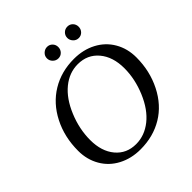

<svg xmlns="http://www.w3.org/2000/svg" viewBox="-219 -989 1160 1160"><g transform="rotate(-45 361.0 -409.0)"><path d="M601.1 -406.2Q601.1 -503.9 551 -563.5Q501 -623 418.9 -623Q346.2 -623 285.4 -573.5Q224.6 -523.9 186.3 -431.6Q147.9 -339.4 147.9 -245.6Q147.9 -148.9 197 -90.3Q246.1 -31.7 327.1 -31.7Q399.9 -31.7 461.7 -80.8Q523.4 -129.9 562.3 -222.2Q601.1 -314.5 601.1 -406.2ZM323.7 9.8Q245.1 9.8 182.4 -23.2Q119.6 -56.2 85 -116.2Q50.3 -176.3 50.3 -251Q50.3 -368.7 99.1 -464.1Q147.9 -559.6 232.4 -610.8Q316.9 -662.1 425.3 -662.1Q503.9 -662.1 566.7 -629.2Q629.4 -596.2 664.1 -536.4Q698.7 -476.6 698.7 -401.4Q698.7 -285.6 649.7 -188.5Q600.6 -91.3 516.4 -40.8Q432.1 9.8 323.7 9.8ZM583 -779.3Q583 -758.8 569.3 -744.4Q555.7 -730 535.2 -730Q514.6 -730 500.5 -745.1Q486.3 -760.3 486.3 -779.3Q486.3 -799.8 500.5 -814Q514.6 -828.1 535.2 -828.1Q555.7 -828.1 569.3 -814Q583 -799.8 583 -779.3ZM409.2 -779.3Q409.2 -758.8 395.5 -744.4Q381.8 -730 361.3 -730Q341.3 -730 326.7 -744.6Q312 -759.3 312 -779.3Q312 -799.8 327.1 -814Q342.3 -828.1 361.3 -828.1Q381.8 -828.1 395.5 -814Q409.2 -799.8 409.2 -779.3Z"/></g></svg>

Font: Tinos
Style: Italic
Weight: 400
Italic angle: -16.333°
Designer: Steve Matteson
Foundry: Monotype Imaging Inc.
Version: Version 1.32